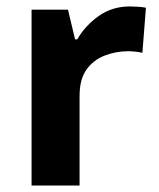

<svg xmlns="http://www.w3.org/2000/svg" viewBox="-20 -576 494 596"><path d="M383 -556Q394 -556 409 -555Q424 -554 433 -552L422 -412Q415 -414 401.5 -415.5Q388 -417 378 -417Q340 -417 305 -403.5Q270 -390 248.5 -360Q227 -330 227 -278V0H78V-546H191L213 -454H220Q244 -496 286 -526Q328 -556 383 -556Z"/></svg>

Font: Noto Sans Cham
Style: Regular
Weight: 400
Designer: Monotype Design Team
Foundry: Monotype Imaging Inc.
Version: Version 2.002